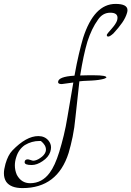

<svg xmlns="http://www.w3.org/2000/svg" viewBox="-224 -575 672 982"><path d="M-109 387Q-169 387 -192 355Q-204 337 -204 311Q-204 292 -196 263Q-183 218 -161 195Q-90 121 -28 121Q5 121 24 144Q37 160 37 179Q37 184 36 190Q35 196 33 202Q24 229 -6 249Q-35 269 -62 269Q-98 269 -98 255Q-98 240 -82 240Q-78 240 -69 243Q-64 244 -61 245.5Q-58 247 -55 247Q-38 247 -18 233Q3 219 9 202Q10 199 10.5 196Q11 193 11 190Q11 167 -15 146H-22Q-62 146 -97 167Q-129 189 -141 229Q-148 250 -148 271Q-148 296 -138 319Q-115 362 -70 362Q-9 362 30 309Q57 273 79 202Q91 163 102 118Q113 73 121 23L151 -153L92 -145Q73 -145 73 -155Q73 -183 157 -188Q168 -250 179.5 -298.5Q191 -347 201 -381Q257 -555 367 -555Q428 -555 428 -523Q428 -520 427.5 -517Q427 -514 426 -510Q419 -485 401 -459Q383 -433 356 -404Q338 -388 330 -388Q320 -388 323 -399Q324 -402 347 -428Q368 -452 374 -468Q377 -477 377 -484Q377 -510 340 -510Q301 -510 277 -474Q261 -452 247.5 -424Q234 -396 223 -362Q203 -295 186 -189Q209 -190 227 -190Q245 -190 256 -190Q323 -190 320 -178Q319 -177 316 -175.5Q313 -174 308 -172Q283 -165 245 -163Q218 -162 202.5 -161Q187 -160 182 -159L162 24Q157 79 147.5 124.5Q138 170 127 207Q70 387 -109 387Z"/></svg>

Font: Ole
Style: Regular
Weight: 400
Designer: Robert E. Leuschke
Foundry: Robert E. Leuschke
Version: Version 1.010; ttfautohint (v1.8.3)